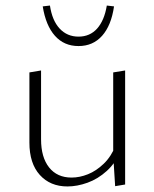

<svg xmlns="http://www.w3.org/2000/svg" viewBox="-20 -668 556 692"><path d="M223 4Q161 4 123.5 -37.5Q86 -79 86 -154V-407L128 -414V-166Q128 -101 157 -64.5Q186 -28 238 -28Q267 -28 297 -40Q327 -52 354 -78Q381 -104 398 -146L416 -127Q397 -81 365 -52Q333 -23 295.5 -9.5Q258 4 223 4ZM395 3 388 -108V-407L431 -414V-3ZM263 -502Q211 -502 178 -539Q145 -576 134 -645L160 -648Q168 -594 195 -565Q222 -536 263 -536Q304 -536 330 -565Q356 -594 365 -648L391 -645Q381 -576 348 -539Q315 -502 263 -502Z"/></svg>

Font: Ysabeau Infant ExtraLight
Style: Regular
Weight: 250
Designer: Christian Thalmann (Catharsis Fonts)
Version: Version 2.001;gftools[0.9.30]; featfreeze: ss01,ss02,lnum